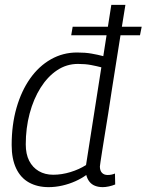

<svg xmlns="http://www.w3.org/2000/svg" viewBox="-20 -760 603 790"><path d="M273 -615 279 -650H563L556 -615ZM403 10Q385 10 371 4.5Q357 -1 348 -12.5Q339 -24 335 -40Q316 -26 290.5 -14.5Q265 -3 236.5 3.5Q208 10 180 10Q134 10 99.5 -9Q65 -28 46.5 -67Q28 -106 28 -163Q28 -247 48 -316.5Q68 -386 104 -437Q140 -488 189.5 -516Q239 -544 297 -544Q331 -544 356.5 -539.5Q382 -535 405 -529L438 -740H496Q486 -682 477 -622.5Q468 -563 458.5 -506Q449 -449 441 -395.5Q433 -342 425.5 -294.5Q418 -247 411.5 -208Q405 -169 400.5 -139.5Q396 -110 393.5 -94Q391 -78 391 -75Q391 -58 399.5 -49Q408 -40 423 -40Q431 -40 438.5 -41.5Q446 -43 453 -46L454 -1Q442 4 428 7Q414 10 403 10ZM199 -41Q234 -41 270 -52Q306 -63 334 -81L397 -483Q378 -488 354.5 -492.5Q331 -497 301 -497Q254 -497 215 -471Q176 -445 147 -399Q118 -353 102 -293Q86 -233 86 -166Q86 -126 100 -98.5Q114 -71 139.5 -56Q165 -41 199 -41Z"/></svg>

Font: Georama Light
Style: Italic
Weight: 300
Italic angle: -9°
Designer: Jean-Baptiste Levee
Foundry: Production Type
Version: Version 1.001